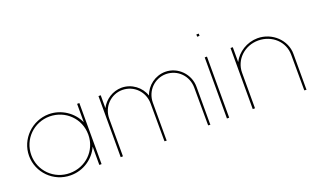

<svg xmlns="http://www.w3.org/2000/svg" viewBox="-79 -1185 2642 1604"><g transform="rotate(-20 1242.5 -383.0)"><path d="M57.5 -281C57.5 -430 181 -552 330.5 -553C442.8 -553 540.7 -485.1 583.5 -389.8V-543V-553H603.5V-543V-285C603.5 -283.7 603.5 -282.3 603.5 -281V-20V-10H583.5V-20V-172.9C541 -77.3 444 -9.3 330.5 -10C178.7 -10 57.5 -133 57.5 -281ZM77.5 -281C77.5 -141 190.2 -29 330.5 -30C470.5 -30 582.4 -137.8 583.5 -276.7V-281C583.5 -422 471.9 -532 330.5 -533C190.2 -533 77.5 -422 77.5 -281Z M1171.7 -412.9C1198.8 -493.3 1276.4 -552.2 1365.5 -553C1479.4 -553 1570.7 -457 1569.7 -345V-20L1570.7 -9H1551.7L1550.7 -19L1549.5 -345C1549.5 -450 1469 -532 1365.5 -533C1263.8 -533 1182.6 -451.1 1181.5 -347C1181.5 -346.4 1181.5 -345.7 1181.5 -345V-335V-20L1182.7 -9H1163.5L1162.5 -19L1161.5 -335H1161.5V-345C1161.5 -450 1081 -532 977.5 -533C875.2 -533 793.5 -450 793.5 -345V-335V-20V-10H773.5V-20V-335V-345V-543V-553H793.5V-543V-438.8C828.2 -505.7 898.3 -552.3 977.5 -553C1067.4 -553 1145.1 -493.2 1171.7 -412.9Z M1728 -737H1718V-757H1728H1729H1739V-737H1729ZM1718 -543V-553H1738V-543V-20V-10H1718V-20Z M1967.5 -420.9C2006.7 -498.1 2091.5 -552.3 2186 -553C2317.1 -553 2425.6 -449 2424.6 -326V-20L2425.6 -9H2406.6L2405.6 -19L2404.5 -326C2404.5 -442 2309 -532 2186 -533C2064.1 -533 1967.5 -442 1967.5 -326V-316V-20V-10H1947.5V-20V-316V-326V-543V-553H1967.5V-543Z"/></g></svg>

Font: Nordica Plus
Style: NordicaClassicUltraLightExt
Weight: 300
Version: Version 1.01